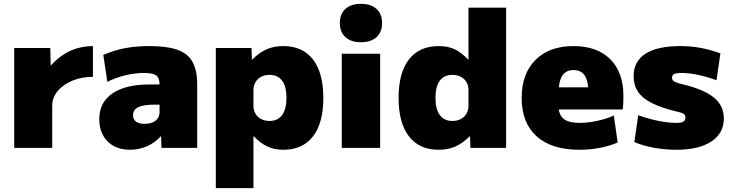

<svg xmlns="http://www.w3.org/2000/svg" viewBox="-20 -770 3817 1000"><path d="M54 0V-520H242L244 -430H246Q276 -463 310.5 -485.5Q345 -508 384 -519Q423 -530 464 -530V-370Q406 -370 357.5 -350Q309 -330 280.5 -296Q252 -262 252 -220V0Z M657 10Q584 10 540.5 -33.5Q497 -77 497 -150Q497 -236 565 -283Q633 -330 757 -330H811Q811 -364 793.5 -377Q776 -390 731 -390Q684 -390 635.5 -378.5Q587 -367 539 -344L518 -484Q573 -508 630.5 -519Q688 -530 758 -530Q850 -530 904.5 -510.5Q959 -491 983 -447Q1007 -403 1007 -330V0H821L819 -60H817Q788 -27 746 -8.5Q704 10 657 10ZM733 -125Q757 -125 774.5 -132.5Q792 -140 801.5 -153.5Q811 -167 811 -185V-225H787Q728 -225 700.5 -212Q673 -199 673 -170Q673 -148 688.5 -136.5Q704 -125 733 -125Z M1455 -530Q1556 -530 1610 -460.5Q1664 -391 1664 -260Q1664 -129 1610 -59.5Q1556 10 1455 10Q1409 10 1373.5 -6.5Q1338 -23 1302 -60H1300V210H1104V-520H1290L1292 -460H1294Q1331 -497 1369 -513.5Q1407 -530 1455 -530ZM1384 -380Q1359 -380 1340 -370Q1321 -360 1310.5 -342Q1300 -324 1300 -300V-220Q1300 -196 1310.5 -178Q1321 -160 1340 -150Q1359 -140 1384 -140Q1427 -140 1449.5 -171Q1472 -202 1472 -260Q1472 -319 1449.5 -349.5Q1427 -380 1384 -380Z M1760 0V-490H1960V0ZM1860 -550Q1808 -550 1779 -576.5Q1750 -603 1750 -650Q1750 -697 1779 -723.5Q1808 -750 1860 -750Q1912 -750 1941 -723.5Q1970 -697 1970 -650Q1970 -603 1941 -576.5Q1912 -550 1860 -550Z M2265 10Q2164 10 2110 -59.5Q2056 -129 2056 -260Q2056 -391 2110 -460.5Q2164 -530 2265 -530Q2312 -530 2347 -514Q2382 -498 2418 -460H2420V-730H2616V0H2430L2428 -60H2426Q2389 -23 2351 -6.5Q2313 10 2265 10ZM2336 -140Q2361 -140 2380 -150Q2399 -160 2409.5 -178Q2420 -196 2420 -220V-300Q2420 -324 2409.5 -342Q2399 -360 2380 -370Q2361 -380 2336 -380Q2293 -380 2270.5 -349.5Q2248 -319 2248 -260Q2248 -202 2270.5 -171Q2293 -140 2336 -140Z M2997 10Q2853 10 2775 -60Q2697 -130 2697 -260Q2697 -386 2769 -458Q2841 -530 2967 -530Q3090 -530 3158.5 -461.5Q3227 -393 3227 -270Q3227 -252 3226 -230Q3225 -208 3223 -200H2807V-315H3068L3045 -280Q3045 -345 3026.5 -375Q3008 -405 2967 -405Q2927 -405 2908 -375Q2889 -345 2889 -280V-220Q2889 -173 2915 -151.5Q2941 -130 2999 -130Q3043 -130 3092.5 -141Q3142 -152 3177 -168L3197 -28Q3160 -11 3107 -0.5Q3054 10 2997 10Z M3503 10Q3443 10 3385.5 -0.5Q3328 -11 3284 -30L3304 -170Q3357 -151 3408.5 -140.5Q3460 -130 3501 -130Q3529 -130 3539.5 -136.5Q3550 -143 3550 -159Q3550 -167 3546 -172.5Q3542 -178 3530.5 -182Q3519 -186 3496 -191Q3420 -210 3372.5 -234.5Q3325 -259 3302.5 -293Q3280 -327 3280 -372Q3280 -450 3341.5 -490Q3403 -530 3523 -530Q3577 -530 3627 -521Q3677 -512 3732 -492L3712 -352Q3660 -371 3614 -380.5Q3568 -390 3530 -390Q3503 -390 3491.5 -384.5Q3480 -379 3480 -365Q3480 -357 3485 -351Q3490 -345 3502 -340.5Q3514 -336 3535 -331Q3590 -318 3630.5 -301Q3671 -284 3697.5 -262.5Q3724 -241 3737 -213.5Q3750 -186 3750 -153Q3750 -76 3685 -33Q3620 10 3503 10Z"/></svg>

Font: M PLUS 2 Thin Black
Style: Regular
Weight: 900
Version: Version 1.001